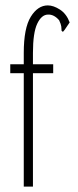

<svg xmlns="http://www.w3.org/2000/svg" viewBox="-20 -691 290 711"><path d="M68 -420H18V-453H68V-495Q68 -587 94 -629Q120 -671 157 -671Q178 -671 202 -655.5Q226 -640 238 -608L219 -580L213 -573L208 -577Q208 -584 207 -592.5Q206 -601 199 -616Q180 -638 158 -637Q134 -637 118 -603.5Q102 -570 102 -495V-453H177V-420H102V0H68Z"/></svg>

Font: Inconsolata UltraCondensed Light
Style: Regular
Weight: 300
Width: 1
Monospace: yes
Designer: Raph Levien, Cyreal, Brenton Simpson
Foundry: Raph Levien, Cyreal, Google
Version: Version 3.001; ttfautohint (v1.8.2.53-6de2)